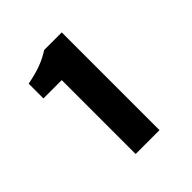

<svg xmlns="http://www.w3.org/2000/svg" viewBox="-175 -758 882 882"><g transform="rotate(-45 266.0 -317.5)"><path d="M361 0V-635H247C202 -606 156 -589 87 -576V-480H206V0Z"/></g></svg>

Font: DAIFUKU Sans
Style: Bold
Weight: 700
Designer: Original font ‘Source Han Sans JP’ : Paul D. Hunt
Foundry: Daifuku
Version: Version 1.000